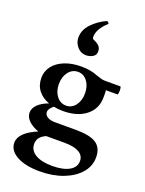

<svg xmlns="http://www.w3.org/2000/svg" viewBox="-183 -829 900 1188"><g transform="rotate(20 266.5 -235.0)"><path d="M241 -127Q208 -127 180 -133Q150 -109 150 -89Q150 -69 168.5 -57Q187 -45 220 -45H357Q450 -45 491.5 -17.5Q533 10 533 73Q533 130 494 175.5Q455 221 387 247Q319 273 233 273Q139 273 82.5 242Q26 211 26 159Q26 93 142 44Q100 29 75.5 5Q51 -19 51 -48Q51 -77 76 -101.5Q101 -126 145 -142Q98 -159 72 -193Q46 -227 46 -275Q46 -319 72.5 -353Q99 -387 146.5 -406Q194 -425 255 -425Q286 -425 312.5 -420.5Q339 -416 363 -406Q403 -392 419 -392H523Q527 -392 528.5 -379Q530 -366 528.5 -352.5Q527 -339 523 -339H447Q449 -333 449 -325.5Q449 -318 449 -292Q449 -217 392.5 -172Q336 -127 241 -127ZM248 -165Q285 -165 309 -196.5Q333 -228 333 -276Q333 -324 309 -355.5Q285 -387 248 -387Q210 -387 185.5 -355.5Q161 -324 161 -276Q161 -228 185.5 -196.5Q210 -165 248 -165ZM294 215Q366 215 406.5 192Q447 169 447 128Q447 92 414 73Q381 54 319 54H198Q144 77 144 124Q144 167 184 191Q224 215 294 215ZM256 -500Q223 -500 199.5 -526.5Q176 -553 176 -588Q176 -638 214.5 -678.5Q253 -719 306 -743Q312 -745 318 -738Q324 -731 321 -729Q292 -703 276.5 -676Q261 -649 261 -623Q261 -610 271 -606Q292 -598 306.5 -584.5Q321 -571 321 -547Q321 -524 301.5 -512Q282 -500 256 -500Z"/></g></svg>

Font: Junicode SmExp
Style: Bold
Weight: 700
Width: 6
Designer: Peter S. Baker
Version: Version 2.205; ttfautohint (v1.8.4)